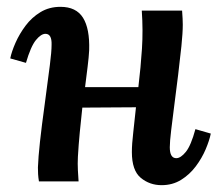

<svg xmlns="http://www.w3.org/2000/svg" viewBox="-20 -531 645 562"><path d="M453 11Q418 11 392 -10.5Q366 -32 366 -86Q366 -109 370 -143Q374 -177 378 -217L221 -216Q217 -180 213.5 -143.5Q210 -107 208 -72Q207 -52 208 -32.5Q209 -13 210 0H94Q92 -12 91.5 -21.5Q91 -31 91 -41Q92 -70 97 -116Q102 -162 111 -227Q121 -302 126 -341Q131 -380 131 -400Q132 -432 113 -432Q100 -432 85 -413.5Q70 -395 56 -347L10 -360Q14 -380 25.5 -406Q37 -432 55 -456Q73 -480 98.5 -495.5Q124 -511 157 -511Q203 -511 223 -479Q243 -447 241 -384Q240 -364 236.5 -336Q233 -308 229 -276H385Q392 -334 395.5 -388Q399 -442 395 -500H513Q514 -484 514.5 -476.5Q515 -469 515 -459Q515 -435 511 -396Q507 -357 501.5 -312.5Q496 -268 490.5 -225.5Q485 -183 481 -149.5Q477 -116 477 -100Q477 -68 496 -68Q509 -68 524 -86.5Q539 -105 552 -153L597 -140Q593 -120 582 -94Q571 -68 553 -44Q535 -20 510 -4.5Q485 11 453 11Z"/></svg>

Font: Lora SemiBold
Style: Italic
Weight: 600
Italic angle: -3°
Designer: Olga Karpushina, Alexei Vanyashin (Cyrillic)
Foundry: Cyreal
Version: Version 3.011; ttfautohint (v1.8.4.7-5d5b)